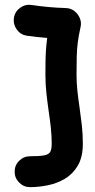

<svg xmlns="http://www.w3.org/2000/svg" viewBox="-20 -741 399 804"><path d="M38.2 -666Q34.4 -639.5 50.1 -617.6Q65.8 -595.6 92.3 -591.4Q112.2 -588.7 134.1 -586.2Q156 -583.6 177.6 -581.9Q174.2 -556.4 172.6 -532.9Q171 -509.4 170.6 -484.1Q170.2 -458.7 170.2 -427.2Q170.2 -387.5 174.5 -348.8Q178.8 -310.1 184.2 -272.8Q189.6 -237.4 193.1 -204Q196.5 -170.5 196.5 -139.2Q196.5 -116.6 190.5 -105.3Q184.4 -94.1 165 -90.4Q145.6 -86.7 106 -86.7Q79.5 -86.7 60.4 -67.8Q41.3 -49 41.3 -22Q41.3 4.5 60.4 23.6Q79.5 42.7 106 42.7Q141.1 42.7 179.6 35Q218.1 27.3 251.5 7.7Q284.9 -12 305.9 -47.6Q326.9 -83.3 326.9 -139.2Q326.9 -178.5 322.6 -217.1Q318.2 -255.7 312.9 -292.6Q307.5 -328 304 -361.6Q300.5 -395.3 300.5 -427.2Q300.5 -473.5 301.3 -504.1Q302.1 -534.7 305.6 -562.7Q309.1 -590.7 317.5 -628.5Q321.7 -646.4 314.5 -664.4Q307.3 -682.4 291.7 -694.6Q276.2 -706.9 255 -707.3Q218.6 -708.3 181.9 -711.7Q145.3 -715.1 112.8 -720.1Q86.3 -724.2 64.3 -708.4Q42.4 -692.5 38.2 -666Z"/></svg>

Font: Mikhak VF
Style: Regular
Weight: 100
Designer: Amin Abedi
Version: Version 3.001